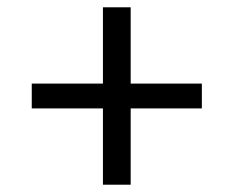

<svg xmlns="http://www.w3.org/2000/svg" viewBox="-20 -568 640 526"><path d="M262 -62V-271H67V-339H262V-548H338V-339H533V-271H338V-62Z"/></svg>

Font: IBM Plex Sans Hebrew
Style: Regular
Weight: 400
Designer: Mike Abbink, Paul van der Laan, Pieter van Rosmalen, Yanek Iontef
Foundry: Bold Monday
Version: Version 1.2